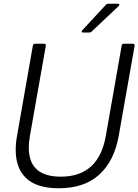

<svg xmlns="http://www.w3.org/2000/svg" viewBox="-20 -997 740 1027"><path d="M64 -195Q64 -232 71 -270L156 -754Q158 -763 167 -763H216Q221 -763 223.5 -760Q226 -757 225 -752L140 -270Q134 -236 134 -207Q134 -52 305 -52Q508 -52 546 -270L631 -754Q633 -763 642 -763H691Q696 -763 698.5 -760Q701 -757 700 -752L615 -270Q591 -136 511 -63Q431 10 294 10Q178 10 121 -43Q64 -96 64 -195ZM425 -823Q419 -823 417.5 -826.5Q416 -830 420 -835L547 -972Q551 -977 559 -977H610Q617 -977 618.5 -973.5Q620 -970 615 -965L470 -828Q465 -823 458 -823Z"/></svg>

Font: Open Sauce Two Light Italic
Style: Regular
Weight: 300
Italic angle: -10°
Designer: Alfredo Marco Pradil
Foundry: Creative Sauce Fz LLC
Version: Version 1.477